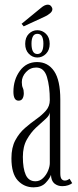

<svg xmlns="http://www.w3.org/2000/svg" viewBox="-20 -793 336 823"><path d="M124 10Q83.5 10 56.2 -19.5Q29 -49 29 -114.5Q29 -161 45.8 -192Q62.5 -223 87 -244.2Q111.5 -265.5 136 -282.8Q160.5 -300 177 -319Q193.5 -338 193.5 -364Q193.5 -423 181.2 -463.2Q169 -503.5 135 -503.5Q109.5 -503.5 91.5 -484Q73.5 -464.5 73.5 -441Q73.5 -425 77.8 -416.2Q82 -407.5 82 -393.5Q82 -380 76.8 -370.8Q71.5 -361.5 59.5 -361.5Q37.5 -361.5 37.5 -400Q37.5 -451 65 -489Q92.5 -527 139 -527Q185.5 -527 212 -488Q238.5 -449 238.5 -366V-50.5Q238.5 -32 244 -25.5Q249.5 -19 258 -19Q264.5 -19 270 -21.8Q275.5 -24.5 278 -27L289.5 -8Q284 -3 272.5 1Q261 5 247 5Q227.5 5 213.5 -6.2Q199.5 -17.5 198.5 -43.5Q193.5 -28 175.5 -9Q157.5 10 124 10ZM132 -16Q150.5 -16 164.5 -29.5Q178.5 -43 186 -61.2Q193.5 -79.5 193.5 -94V-312Q192.5 -298 174.8 -282.5Q157 -267 134.5 -246Q112 -225 95 -194.8Q78 -164.5 78 -120.5Q78 -70.5 90.5 -43.2Q103 -16 132 -16ZM140 -546.5Q119 -546.5 103.5 -562.5Q88 -578.5 88 -605Q88 -632.5 103.5 -648Q119 -663.5 140 -663.5Q161.5 -663.5 177.2 -648Q193 -632.5 193 -605Q193 -578.5 177.2 -562.5Q161.5 -546.5 140 -546.5ZM140 -561.5Q166 -561.5 166 -606Q166 -625.5 160 -636.8Q154 -648 140 -648Q127 -648 121 -636.8Q115 -625.5 115 -606Q115 -561.5 140 -561.5ZM81.5 -680 72.5 -691 155.5 -759Q171.5 -773 185 -773Q196.5 -773 202 -762Q204.5 -758.5 204.5 -753.5Q204.5 -744.5 194.8 -736.2Q185 -728 173.5 -722.5Z"/></svg>

Font: Imbue 50pt ExtraLight
Style: Regular
Weight: 200
Designer: Tyler Finck
Foundry: Etcetera Type Company
Version: Version 1.102; ttfautohint (v1.8.3)